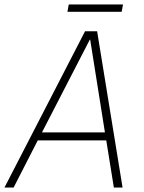

<svg xmlns="http://www.w3.org/2000/svg" viewBox="-34 -840 643 860"><path d="M347 -700H401L515 0H476L442 -211H135L27 0H-14ZM436 -247 370 -662H368L154 -247ZM274 -820H517L511 -787H268Z"/></svg>

Font: Chakra Petch ExtraLight
Style: Italic
Weight: 275
Italic angle: -10°
Designer: Katatrad Aksorn Co.,Ltd.
Foundry: Cadson Demak Co.,Ltd.
Version: Version 1.000; ttfautohint (v1.6)